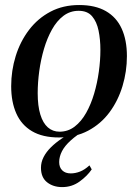

<svg xmlns="http://www.w3.org/2000/svg" viewBox="-20 -536 549 764"><path d="M295 -516Q359 -516 401.2 -491.8Q443.5 -467.5 464.2 -422Q485 -376.5 485 -312.5Q485 -251.5 467.5 -193.5Q450 -135.5 415.8 -89.2Q381.5 -43 330.8 -16Q280 11 214.5 11Q149.5 11 107.2 -14Q65 -39 44.8 -84.8Q24.5 -130.5 24.5 -193Q24.5 -255 42.5 -313Q60.5 -371 95.5 -417Q130.5 -463 180.8 -489.5Q231 -516 295 -516ZM293 -493Q259 -493 232.5 -473Q206 -453 186.8 -418.5Q167.5 -384 155 -341.5Q142.5 -299 136.2 -253.2Q130 -207.5 130 -165Q130 -114.5 140.5 -80.2Q151 -46 170.5 -29Q190 -12 217 -12Q250.5 -12 277 -32.2Q303.5 -52.5 322.8 -86.8Q342 -121 354.5 -163.2Q367 -205.5 373.2 -250.5Q379.5 -295.5 379.5 -337.5Q379.5 -379 372.2 -414.2Q365 -449.5 346.5 -471.2Q328 -493 293 -493ZM227.5 208.5Q191.5 208.5 167.2 189.2Q143 170 143 131.5Q143 109.5 153.5 89Q164 68.5 182.8 50Q201.5 31.5 226.2 15Q251 -1.5 279 -16L296.5 -29L323.5 -22Q285.5 1 261.5 22.8Q237.5 44.5 226.5 66Q215.5 87.5 215.5 109Q215.5 130 227.8 142Q240 154 261.5 154Q279.5 154 298.2 146.8Q317 139.5 336 122L345 138Q327 164.5 296.5 186.5Q266 208.5 227.5 208.5Z"/></svg>

Font: Merriweather 144pt
Style: Italic
Weight: 400
Italic angle: -7.8°
Version: Version 2.101